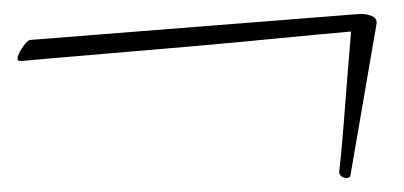

<svg xmlns="http://www.w3.org/2000/svg" viewBox="-20 -297 577 274"><path d="M475 -43Q466 -43 464 -51Q467 -76 470 -114.5Q473 -153 476 -191Q479 -229 481 -252Q435 -248 374 -242Q313 -236 249.5 -230.5Q186 -225 132 -220.5Q78 -216 44.5 -213Q11 -210 11 -210Q3 -209 5.5 -216.5Q8 -224 14 -232Q20 -240 23 -240L492 -277H496Q505 -277 512 -273.5Q519 -270 517 -261L480 -46Q479 -43 475 -43Z"/></svg>

Font: Shalimar
Style: Regular
Weight: 400
Designer: Robert E. Leuschke
Foundry: Robert E. Leuschke
Version: Version 1.010; ttfautohint (v1.8.3)